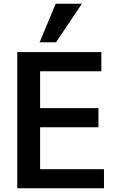

<svg xmlns="http://www.w3.org/2000/svg" viewBox="-20 -1002 640 1022"><path d="M72 -725H519.5V-622.5H193.5V-426.5H504V-324.5H193.5V-101.5H533.5V0H72ZM191 -777 276.5 -982H416L278.5 -777Z"/></svg>

Font: JuliaMono SemiBold
Style: Regular
Weight: 600
Monospace: yes
Designer: cormullion
Foundry: corm
Version: Version 0.055; ttfautohint (v1.8.4)